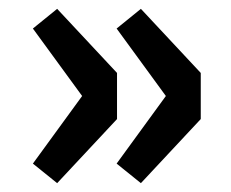

<svg xmlns="http://www.w3.org/2000/svg" viewBox="-20 -468 520 432"><path d="M108.6 -55.9 54 -99.9 164.8 -252 54 -403.8 108.6 -448.1 243.3 -303.9V-200.1ZM297 -55.9 242.4 -99.9 353.2 -252 242.4 -403.8 297 -448.1 431.7 -303.9V-200.1Z"/></svg>

Font: Source Sans 3
Style: Regular
Weight: 200
Designer: Paul D. Hunt
Foundry: Adobe
Version: Version 3.046;hotconv 1.0.118;makeotfexe 2.5.65603